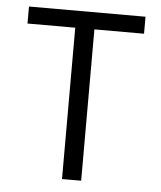

<svg xmlns="http://www.w3.org/2000/svg" viewBox="-48 -666 596 709"><g transform="rotate(5 250.0 -312.0)"><path d="M208 -561H31V-624H463V-561H279V0H208Z"/></g></svg>

Font: Vazir Code FD
Style: Code-FD
Weight: 400
Foundry: DejaVu fonts team - Redesigned by Saber Rastikerdar
Version: Version 1.1.2